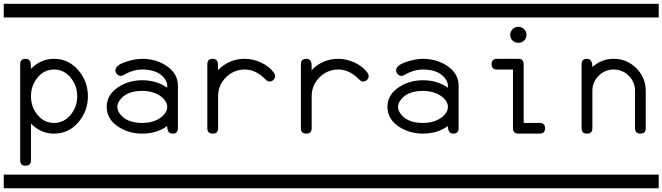

<svg xmlns="http://www.w3.org/2000/svg" viewBox="-20 -714 3540 1026"><path d="M0 -620.8V-693.8H500V-620.8ZM0 219.2H500V292.2H0ZM449.7 -199.7Q449.7 -120.6 399.4 -61.5Q347.2 0 269 0Q196.8 0 145.5 -54V143.1Q145.5 171.4 116.7 171.4Q87.9 171.4 87.9 143.1V-371.1Q87.9 -399.7 116.7 -399.7Q137.7 -399.7 143.1 -381.1Q145.5 -373.3 145.5 -345.7Q196.8 -399.7 269 -399.7Q347.2 -399.7 399.4 -337.6Q449.7 -279.1 449.7 -199.7ZM392.6 -199.7Q392.6 -255.4 358.9 -297.4Q322.8 -342.5 269 -342.5Q214.8 -342.5 178.7 -297.4Q145.5 -255.4 145.5 -199.7Q145.5 -144.3 178.7 -102.3Q214.8 -57.1 269 -57.1Q322.8 -57.1 358.9 -102.3Q392.6 -144.3 392.6 -199.7Z M500 -620.8V-693.8H1000V-620.8ZM500 219.2H1000V292.2H500ZM930.7 -28.6Q930.7 0 902.1 0Q873.5 0 873.5 -40.3Q817.4 0 740.2 0Q669.9 0 614.3 -35.4Q550.3 -76.4 550.3 -143.1Q550.3 -209 614.3 -249.8Q669.9 -285.2 740.2 -285.2Q817.4 -285.2 873.5 -245.1V-256.6Q873.5 -273.7 861.8 -290.8Q826.7 -342.5 740.2 -342.5Q690.9 -342.5 642.6 -314Q632.3 -308.6 625.5 -308.6Q614.3 -308.6 605.5 -317.6Q596.7 -326.7 596.7 -338.4Q596.7 -366.2 656.7 -385Q703.1 -399.7 740.2 -399.7Q810.5 -399.7 866.2 -364.3Q930.7 -322.8 930.7 -256.6ZM873.5 -143.1Q873.5 -169.7 847.7 -192.4Q826.2 -211.4 796.4 -220.2Q770.5 -228.3 740.2 -228.3Q651.9 -228.3 617.2 -174.3Q606.9 -158.2 606.9 -143.1Q606.9 -127 617.2 -110.8Q651.9 -57.1 740.2 -57.1Q770.5 -57.1 796.4 -64.9Q826.2 -73.7 847.7 -92.8Q873.5 -115.7 873.5 -143.1Z M1000 -620.8V-693.8H1500V-620.8ZM1000 219.2H1500V292.2H1000ZM1450.2 -307.4Q1450.2 -295.7 1441.2 -287Q1432.1 -278.3 1420.4 -278.3Q1409.7 -278.3 1398.9 -289.8Q1346.7 -342.5 1288.1 -342.5Q1229.5 -342.5 1187.5 -300.7Q1145.5 -258.8 1145.5 -199.7V-28.6Q1145.5 0 1116.7 0Q1087.9 0 1087.9 -28.6V-371.1Q1087.9 -399.7 1116.7 -399.7Q1139.2 -399.7 1144 -378.2Q1145.5 -371.6 1145.5 -339.6Q1204.1 -399.7 1288.1 -399.7Q1331.5 -399.7 1374.5 -379.9Q1419.9 -358.9 1443.4 -325.7Q1450.2 -315.4 1450.2 -307.4Z M1500 -620.8V-693.8H2000V-620.8ZM1500 219.2H2000V292.2H1500ZM1950.2 -307.4Q1950.2 -295.7 1941.2 -287Q1932.1 -278.3 1920.4 -278.3Q1909.7 -278.3 1898.9 -289.8Q1846.7 -342.5 1788.1 -342.5Q1729.5 -342.5 1687.5 -300.7Q1645.5 -258.8 1645.5 -199.7V-28.6Q1645.5 0 1616.7 0Q1587.9 0 1587.9 -28.6V-371.1Q1587.9 -399.7 1616.7 -399.7Q1639.2 -399.7 1644 -378.2Q1645.5 -371.6 1645.5 -339.6Q1704.1 -399.7 1788.1 -399.7Q1831.5 -399.7 1874.5 -379.9Q1919.9 -358.9 1943.4 -325.7Q1950.2 -315.4 1950.2 -307.4Z M2000 -620.8V-693.8H2500V-620.8ZM2000 219.2H2500V292.2H2000ZM2430.7 -28.6Q2430.7 0 2402.1 0Q2373.5 0 2373.5 -40.3Q2317.4 0 2240.2 0Q2169.9 0 2114.3 -35.4Q2050.3 -76.4 2050.3 -143.1Q2050.3 -209 2114.3 -249.8Q2169.9 -285.2 2240.2 -285.2Q2317.4 -285.2 2373.5 -245.1V-256.6Q2373.5 -273.7 2361.8 -290.8Q2326.7 -342.5 2240.2 -342.5Q2190.9 -342.5 2142.6 -314Q2132.3 -308.6 2125.5 -308.6Q2114.3 -308.6 2105.5 -317.6Q2096.7 -326.7 2096.7 -338.4Q2096.7 -366.2 2156.7 -385Q2203.1 -399.7 2240.2 -399.7Q2310.5 -399.7 2366.2 -364.3Q2430.7 -322.8 2430.7 -256.6ZM2373.5 -143.1Q2373.5 -169.7 2347.7 -192.4Q2326.2 -211.4 2296.4 -220.2Q2270.5 -228.3 2240.2 -228.3Q2151.9 -228.3 2117.2 -174.3Q2106.9 -158.2 2106.9 -143.1Q2106.9 -127 2117.2 -110.8Q2151.9 -57.1 2240.2 -57.1Q2270.5 -57.1 2296.4 -64.9Q2326.2 -73.7 2347.7 -92.8Q2373.5 -115.7 2373.5 -143.1Z M2500 -620.8V-693.8H3000V-620.8ZM2500 219.2H3000V292.2H2500ZM2793.5 -527.6Q2793.5 -509.5 2780.8 -497.3Q2768.1 -485.1 2750 -485.1Q2731.9 -485.1 2719.2 -497.3Q2706.5 -509.5 2706.5 -527.6Q2706.5 -545.4 2719.2 -558Q2731.9 -570.6 2750 -570.6Q2768.1 -570.6 2780.8 -558Q2793.5 -545.4 2793.5 -527.6ZM2892.6 -28.6Q2892.6 0 2864.3 0H2750Q2721.2 0 2721.2 -28.6V-342.5H2635.7Q2606.9 -342.5 2606.9 -371.1Q2606.9 -399.7 2635.7 -399.7H2750Q2778.3 -399.7 2778.3 -371.1V-57.1H2864.3Q2892.6 -57.1 2892.6 -28.6Z M3000 -620.8V-693.8H3500V-620.8ZM3000 219.2H3500V292.2H3000ZM3430.7 -28.6Q3430.7 0 3402.3 0Q3373.5 0 3373.5 -28.6V-228.3Q3373.5 -275.4 3340.1 -309Q3306.6 -342.5 3259.5 -342.5Q3212.4 -342.5 3179 -309Q3145.5 -275.4 3145.5 -228.3V-28.6Q3145.5 0 3116.7 0Q3087.9 0 3087.9 -28.6V-371.1Q3087.9 -399.7 3116.7 -399.7Q3145.5 -399.7 3145.5 -355.7Q3194.3 -399.7 3259.3 -399.7Q3330.1 -399.7 3380.4 -349.4Q3430.7 -299.1 3430.7 -228.3Z"/></svg>

Font: EnergyBar
Style: Regular
Weight: 400
Italic angle: -10°
Version: 1.0 2000-03-28